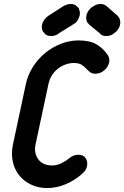

<svg xmlns="http://www.w3.org/2000/svg" viewBox="-20 -939 627 969"><path d="M329 -140Q350 -158 375 -158Q401 -158 412.5 -140.5Q424 -123 419 -100Q415 -80 397 -64Q358 -29 312 -9.5Q266 10 218 10Q173 10 136.5 -7.5Q100 -25 76.5 -54.5Q53 -84 44.5 -123.5Q36 -163 45 -208L111 -517Q121 -562 146.5 -602Q172 -642 208 -671.5Q244 -701 287.5 -718Q331 -735 376 -735Q433 -735 466.5 -715.5Q500 -696 524 -661Q535 -643 531 -624Q526 -602 506.5 -584.5Q487 -567 462 -567Q445 -567 435 -574.5Q425 -582 417 -591Q407 -602 393 -611.5Q379 -621 352 -621Q331 -621 310.5 -613.5Q290 -606 272.5 -592.5Q255 -579 242.5 -559.5Q230 -540 225 -517L159 -208Q155 -190 158 -171.5Q161 -153 171 -138Q181 -123 198.5 -113.5Q216 -104 242 -104Q268 -104 291.5 -116Q315 -128 329 -140ZM573 -860 576 -856Q580 -852 581 -850Q590 -832 586 -815Q583 -798 568 -781L561 -775Q558 -773 556.5 -772Q555 -771 552 -769L555 -770Q537 -757 516 -757Q508 -757 499.5 -759.5Q491 -762 485 -769H486Q472 -780 458 -792Q444 -804 430 -815L428 -818Q424 -821 421 -825Q417 -833 415.5 -842Q414 -851 416 -861Q420 -879 434 -894L433 -893Q438 -898 439.5 -899.5Q441 -901 444 -903Q444 -903 448 -905Q467 -919 487 -919Q504 -919 518 -908ZM300 -908Q320 -919 337 -919Q358 -919 370 -905Q370 -905 372 -903Q377 -901 379 -893L378 -894Q386 -878 382 -861Q377 -841 363 -825Q360 -823 358 -821.5Q356 -820 352 -818L348 -815Q330 -804 311 -792Q292 -780 274 -769H275Q266 -762 256 -759.5Q246 -757 238 -757Q216 -757 205 -770L208 -769Q203 -771 201 -775L196 -781Q189 -795 192 -815Q197 -834 213 -850Q214 -852 216 -853Q218 -854 220 -856L225 -860Z"/></svg>

Font: VDS
Style: Bold Italic
Weight: 700
Designer: artmaker
Foundry: artmaker
Version: Version 1.000 2009 initial release